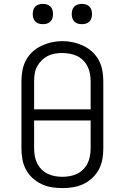

<svg xmlns="http://www.w3.org/2000/svg" viewBox="-20 -957 640 985"><path d="M300 8Q272 8 244.5 3.5Q217 -1 192 -13Q167 -25 146.5 -44Q126 -63 113 -87.5Q100 -112 95 -139.5Q90 -167 90 -195V-540Q90 -568 95 -595.5Q100 -623 113 -647.5Q126 -672 146.5 -691Q167 -710 192.5 -722Q218 -734 245 -740Q272 -746 300 -746Q328 -746 355 -740Q382 -734 407.5 -722Q433 -710 453.5 -691Q474 -672 487 -647.5Q500 -623 505 -595.5Q510 -568 510 -540V-195Q510 -167 505 -139.5Q500 -112 487 -87.5Q474 -63 453.5 -44Q433 -25 408 -13Q383 -1 355.5 3.5Q328 8 300 8ZM155 -396H445V-540Q445 -560 441.5 -579Q438 -598 429.5 -615.5Q421 -633 406.5 -647.5Q392 -662 374.5 -670Q357 -678 337.5 -681.5Q318 -685 298 -685Q279 -685 259.5 -681.5Q240 -678 223 -669Q206 -660 192.5 -646Q179 -632 170 -615Q161 -598 158 -578.5Q155 -559 155 -540ZM300 -50Q319 -50 338.5 -53.5Q358 -57 375.5 -65.5Q393 -74 407 -88Q421 -102 429.5 -119.5Q438 -137 441.5 -156.5Q445 -176 445 -195V-339H155V-195Q155 -176 158.5 -156.5Q162 -137 170.5 -119.5Q179 -102 193 -88Q207 -74 224.5 -65.5Q242 -57 261.5 -53.5Q281 -50 300 -50ZM400 -833Q389 -833 379 -836Q369 -839 361.5 -846.5Q354 -854 351 -864Q348 -874 348 -885Q348 -896 351 -906Q354 -916 361.5 -923.5Q369 -931 379 -934Q389 -937 400 -937Q411 -937 421 -934Q431 -931 438.5 -923.5Q446 -916 449 -906Q452 -896 452 -885Q452 -874 449 -864Q446 -854 438.5 -846.5Q431 -839 421 -836Q411 -833 400 -833ZM200 -833Q189 -833 179 -836Q169 -839 161.5 -846.5Q154 -854 151 -864Q148 -874 148 -885Q148 -896 151 -906Q154 -916 161.5 -923.5Q169 -931 179 -934Q189 -937 200 -937Q211 -937 221 -934Q231 -931 238.5 -923.5Q246 -916 249 -906Q252 -896 252 -885Q252 -874 249 -864Q246 -854 238.5 -846.5Q231 -839 221 -836Q211 -833 200 -833Z"/></svg>

Font: Iosevka Curly Slab LtEx
Style: Regular
Weight: 300
Width: 7
Monospace: yes
Designer: Belleve Invis
Foundry: Belleve Invis
Version: Version 11.1.0; ttfautohint (v1.8.3)